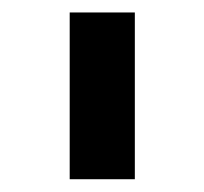

<svg xmlns="http://www.w3.org/2000/svg" viewBox="-20 -727 328 308"><path d="M196.3 -439.5H91.8V-707H196.3Z"/></svg>

Font: Pretendard GOV
Style: Bold
Weight: 700
Designer: Base glyphs from Inter by Rasmus Andersson; Hangeul glyphs from Noto Sans CJK(Source Han Sans) by Jang Soo-young and Kan
Foundry: Kil Hyung-jin
Version: Version 1.309